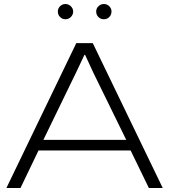

<svg xmlns="http://www.w3.org/2000/svg" viewBox="-20 -946 851 966"><path d="M12.2 0 363.8 -729H446.8L798.8 0H729L637.2 -189H173.8L83 0ZM198.2 -242.2H615.2L450.2 -579.1L408.2 -669.9H404.8L360.8 -577.1ZM271 -888.2Q271 -903.3 282.2 -914.6Q293.5 -925.8 309.1 -925.8Q324.7 -925.8 336.4 -914.6Q348.1 -903.3 348.1 -888.2Q348.1 -872.1 336.7 -860.6Q325.2 -849.1 309.1 -849.1Q293.5 -849.1 282.2 -860.4Q271 -871.6 271 -888.2ZM463.9 -888.2Q463.9 -903.3 475.3 -914.6Q486.8 -925.8 502.9 -925.8Q518.6 -925.8 529.8 -914.6Q541 -903.3 541 -888.2Q541 -871.6 529.8 -860.4Q518.6 -849.1 502.9 -849.1Q486.3 -849.1 475.1 -860.4Q463.9 -871.6 463.9 -888.2Z"/></svg>

Font: Lumene Sans Expanded Light
Style: Regular
Weight: 300
Width: 7
Designer: Deni Anggara
Version: Version 1.003;Glyphs 3.1.2 (3151)